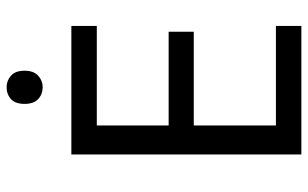

<svg xmlns="http://www.w3.org/2000/svg" viewBox="-200 -756 955 596"><g transform="rotate(-90 278.0 -457.5)"><path d="M496 0H97V-714H496V-635H187V-412H478V-334H187V-79H496ZM306 -915Q326 -915 341.5 -901.5Q357 -888 357 -859Q357 -831 341.5 -817Q326 -803 306 -803Q284 -803 269 -817Q254 -831 254 -859Q254 -888 269 -901.5Q284 -915 306 -915Z"/></g></svg>

Font: Noto Sans Old Persian
Style: Regular
Weight: 400
Designer: Monotype Design Team
Foundry: Monotype Imaging Inc.
Version: Version 2.001; ttfautohint (v1.8.4.7-5d5b)